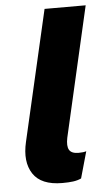

<svg xmlns="http://www.w3.org/2000/svg" viewBox="-52 -747 438 791"><g transform="rotate(-5 166.5 -351.5)"><path d="M174 9Q86 9 53 -41.5Q20 -92 39 -173L163 -712H333L210 -175Q203 -141 212.5 -125Q222 -109 251 -109Q272 -109 283 -113L252 -3Q237 4 218.5 6.5Q200 9 174 9Z"/></g></svg>

Font: Kantumruy Pro
Style: Bold Italic
Weight: 700
Italic angle: -13°
Version: Version 1.002